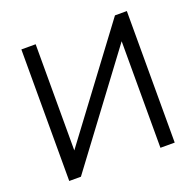

<svg xmlns="http://www.w3.org/2000/svg" viewBox="-124 -836 988 967"><g transform="rotate(-20 370.0 -352.5)"><path d="M87.1 0V-705H163.7V-106.4H141.7L588.8 -705H652.4V0H575.9V-599.1H596.8L149.7 0Z"/></g></svg>

Font: Nunito Sans 12pt ExtraLight
Style: Regular
Weight: 200
Designer: Vernon Adams
Foundry: Vernon Adams
Version: Version 3.101;gftools[0.9.27]